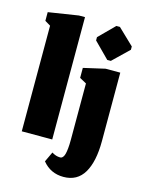

<svg xmlns="http://www.w3.org/2000/svg" viewBox="-90 -493 494 662"><g transform="rotate(15 156.5 -161.5)"><path d="M201.3 114.7Q250.3 114.7 274.2 74.5Q298 34.3 298 -39V-283.3H245.7L169 -265.7V-230L193.3 -216.7V-15.7Q193.3 2 192 14.8Q190.7 27.7 188.8 34.8Q187 42 184 46.2Q181 50.3 178.5 51.5Q176 52.7 172.7 52.7Q158 52.7 143.3 43.3L126.3 79.3Q155 114.7 201.3 114.7ZM243.3 -314H256L313 -369V-380.7L256 -435.3H243.3L188.7 -380.7V-369ZM22.3 0H131V-436.7H109.3L2.3 -420V-389L22.3 -377Z"/></g></svg>

Font: Jomhuria
Style: Regular
Weight: 400
Designer: Arabic design by Kourosh Beigpour, Latin design by Eben Sorkin, engineering by Lasse Fister and Khaled Hosney
Version: Version 1.0000